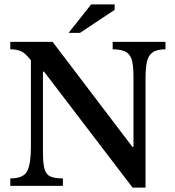

<svg xmlns="http://www.w3.org/2000/svg" viewBox="-20 -848 799 876"><path d="M644 8H585L181 -521H176V-153Q176 -103 183 -77.5Q190 -52 209.5 -43Q229 -34 267 -34V0H27V-34Q87 -34 104 -67Q121 -100 121 -176V-573Q97 -604 77.5 -613.5Q58 -623 27 -623V-657H220L584 -178H589V-494Q589 -538 583.5 -566.5Q578 -595 558 -609Q538 -623 494 -623V-657H735V-623Q695 -623 675.5 -608.5Q656 -594 650 -564.5Q644 -535 644 -490ZM345 -698H293L396 -828H503V-803Z"/></svg>

Font: STIX Two Text Medium
Style: Regular
Weight: 500
Designer: Ross Mills, John Hudson & Paul Hanslow, Tiro Typeworks Ltd; with prior portions MicroPress Inc., and Coen Hoffman.
Foundry: Tiro Typeworks Ltd
Version: Version 2.13 b171